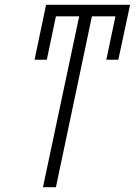

<svg xmlns="http://www.w3.org/2000/svg" viewBox="-20 -780 562 800"><path d="M159 0H213L363 -712H461L423 -531H473L522 -760H172L124 -531H175L213 -712H310Z"/></svg>

Font: Noto Sans Condensed Light
Style: Italic
Weight: 300
Width: 3
Italic angle: -12°
Designer: Monotype Design Team
Foundry: Monotype Imaging Inc.
Version: Version 2.013